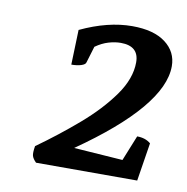

<svg xmlns="http://www.w3.org/2000/svg" viewBox="-54 -796 485 499"><g transform="rotate(10 188.0 -546.5)"><path d="M72 -350Q63 -359 61 -366.5Q59 -374 62 -392Q118 -432 168.5 -475.5Q219 -519 251 -564Q283 -609 283 -652Q283 -695 235 -695Q220 -695 203 -690Q186 -685 169 -673L156 -630Q155 -624 144 -620.5Q133 -617 118 -617L121 -709Q193 -743 257 -743Q314 -743 345 -719.5Q376 -696 376 -658Q376 -553 163 -405L292 -396L319 -463Q341 -463 355 -451L339 -350Z"/></g></svg>

Font: Petrona Medium
Style: Italic
Weight: 500
Italic angle: -9°
Designer: Ringo R. Seeber
Foundry: Ringo R. Seeber
Version: Version 2.001; ttfautohint (v1.8.3)